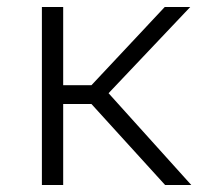

<svg xmlns="http://www.w3.org/2000/svg" viewBox="-20 -530 607 550"><path d="M100 0V-510H161V-286H242L452 -510H525L291 -263L528 0H453L242 -232H161V0Z"/></svg>

Font: Saira SemiExpanded Light
Style: Regular
Weight: 300
Width: 6
Designer: Hector Gatti with collaboration of the Omnibus-Type team
Foundry: Omnibus-Type
Version: Version 1.101